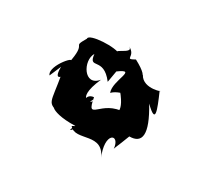

<svg xmlns="http://www.w3.org/2000/svg" viewBox="-75 -826 539 505"><g transform="rotate(30 194.0 -574.0)"><path d="M62 -586C61 -532 89 -579 72 -574C88 -484 75 -489 123 -476C85 -504 84 -467 172 -470C150 -428 195 -485 164 -465C190 -432 249 -496 275 -426C243 -497 287 -513 290 -467C289 -470 294 -477 309 -517C348 -517 354 -547 311 -618C354 -576 339 -613 318 -661C334 -665 277 -641 259 -675C240 -661 291 -665 223 -701C193 -684 220 -707 190 -722C215 -709 142 -693 180 -690C164 -704 81 -699 84 -684C58 -640 91 -682 74 -603C91 -641 29 -573 47 -551ZM194 -648C242 -683 196 -623 208 -591C235 -618 290 -603 216 -622C279 -555 231 -556 267 -565C197 -566 190 -490 177 -560C147 -558 161 -513 178 -553C189 -544 131 -521 170 -609C138 -570 103 -630 121 -659C126 -613 147 -667 188 -613Z"/></g></svg>

Font: Asimov Aggro
Style: Medium
Weight: 500
Designer: Google
Version: Version 2.000980; 2014